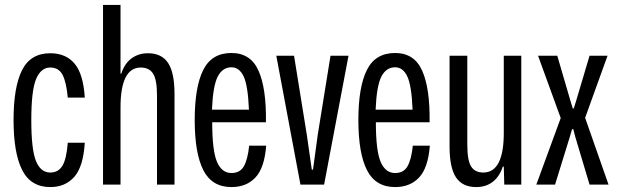

<svg xmlns="http://www.w3.org/2000/svg" viewBox="-20 -749 2503 779"><path d="M35 -262Q35 -396 69.5 -464.5Q104 -533 184 -533Q247 -533 282.5 -491Q318 -449 324 -353H255Q249 -417 233.5 -446Q218 -475 184 -475Q146 -475 126.5 -428.5Q107 -382 107 -262Q107 -142 126 -95.5Q145 -49 184 -49Q217 -49 233.5 -77Q250 -105 255 -170H324Q318 -73 281.5 -31.5Q245 10 184 10Q105 10 70 -59Q35 -128 35 -262Z M398 -729H469V-450H472Q485 -491 513.5 -512Q542 -533 580 -533Q636 -533 662 -493.5Q688 -454 688 -369V0H617V-361Q617 -426 601 -450.5Q585 -475 551 -475Q469 -475 469 -313V0H398Z M770 -262Q770 -396 804.5 -465Q839 -534 919 -534Q997 -534 1029 -462Q1061 -390 1059 -253H841Q841 -137 860.5 -92Q880 -47 919 -47Q954 -47 969.5 -74.5Q985 -102 991 -158H1060Q1053 -68 1016.5 -29Q980 10 919 10Q840 10 805 -58.5Q770 -127 770 -262ZM990 -304Q986 -402 968.5 -439Q951 -476 919 -476Q883 -476 863.5 -438.5Q844 -401 840 -304Z M1101 -523H1173L1225 -201L1245 -61H1250L1269 -201L1321 -523H1394L1295 0H1199Z M1434 -262Q1434 -396 1468.5 -465Q1503 -534 1583 -534Q1661 -534 1693 -462Q1725 -390 1723 -253H1505Q1505 -137 1524.5 -92Q1544 -47 1583 -47Q1618 -47 1633.5 -74.5Q1649 -102 1655 -158H1724Q1717 -68 1680.5 -29Q1644 10 1583 10Q1504 10 1469 -58.5Q1434 -127 1434 -262ZM1654 -304Q1650 -402 1632.5 -439Q1615 -476 1583 -476Q1547 -476 1527.5 -438.5Q1508 -401 1504 -304Z M1804 -154V-523H1876V-162Q1876 -98 1891.5 -73.5Q1907 -49 1941 -49Q2024 -49 2024 -210V-523H2095V0H2026L2024 -73H2020Q2007 -33 1979.5 -11.5Q1952 10 1912 10Q1856 10 1830 -29.5Q1804 -69 1804 -154Z M2255 -270 2163 -523H2241L2295 -338L2304 -309H2308L2317 -338L2372 -523H2445L2354 -271L2449 0H2372L2314 -194L2306 -225H2301L2292 -194L2232 0H2156Z"/></svg>

Font: Mona Sans Condensed
Style: Regular
Weight: 400
Width: 3
Designer: Deni Anggara
Foundry: GitHub
Version: Version 2.000